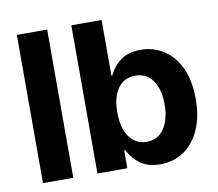

<svg xmlns="http://www.w3.org/2000/svg" viewBox="-79 -800 1025 902"><g transform="rotate(-10 434.0 -349.0)"><path d="M201.2 0H56.6V-707H201.2Z M316.4 -707H460.9V-441.4H464.8Q483.9 -481.9 520 -509.5Q556.2 -537.1 616.2 -537.1Q676.3 -537.1 725.3 -506.1Q774.4 -475.1 803.2 -413.8Q832 -352.5 832 -264.6Q832 -178.7 803.7 -116.9Q775.4 -55.2 726.6 -23.2Q677.7 8.8 616.2 8.8Q557.1 8.8 520.3 -18.3Q483.4 -45.4 464.8 -85H459V0H316.4ZM570.3 -106.4Q624.5 -106.4 654.1 -149.9Q683.6 -193.4 683.6 -265.6Q683.6 -336.9 654.1 -379.4Q624.5 -421.9 570.3 -421.9Q516.6 -421.9 487.3 -380.1Q458 -338.4 458 -265.6Q458 -217.8 471.2 -181.9Q484.4 -146 509.8 -126.2Q535.2 -106.4 570.3 -106.4Z"/></g></svg>

Font: WEMIX Pretendard
Style: Bold
Weight: 700
Designer: Base glyphs from Inter by Rasmus Andersson; Hangeul glyphs from Noto Sans CJK(Source Han Sans) by Jang Soo-young and Kan
Foundry: Kil Hyung-jin
Version: Version 1.000